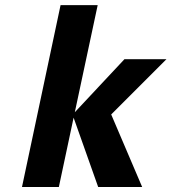

<svg xmlns="http://www.w3.org/2000/svg" viewBox="-20 -743 682 763"><path d="M67.4 0 220.7 -722.7H368.2L277.3 -296.9L474.6 -507.8H641.6L421.9 -288.1L544.9 0H370.1L272.5 -275.4L213.9 0Z"/></svg>

Font: FreeUniversal
Style: BoldItalic
Weight: 700
Italic angle: -11°
Version: Version 1.001 March 22, 2017